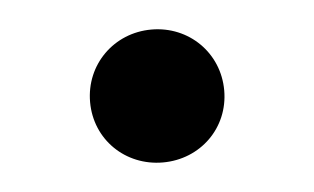

<svg xmlns="http://www.w3.org/2000/svg" viewBox="-28 -462 383 234"><g transform="rotate(-5 163.5 -344.5)"><path d="M163.6 -263.7C209.5 -263.7 245.6 -298.8 245.6 -344.7C245.6 -390.6 209.5 -426.3 163.6 -426.3C117.7 -426.3 81.5 -390.6 81.5 -344.7C81.5 -298.8 117.7 -263.7 163.6 -263.7Z"/></g></svg>

Font: Raveo SemiBold
Style: Regular
Weight: 600
Designer: Jakub Foglar, Rasmus Andersson (Inter)
Foundry: Jakubfoglar.com
Version: Version 1.100;Glyphs 3.2.3 (3260)